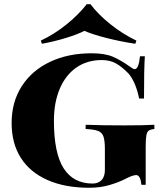

<svg xmlns="http://www.w3.org/2000/svg" viewBox="-20 -874 768 908"><path d="M597 -557Q610 -547 617 -547Q636 -547 642 -608H665Q661 -551 661 -408H638Q622 -486 588 -526Q558 -557 529.5 -573.5Q501 -590 461 -590Q392 -590 341 -554.5Q290 -519 262.5 -454Q235 -389 235 -303Q235 -150 281 -78Q327 -6 418 -6Q446 -6 462 -24Q476 -41 476 -70V-168Q476 -210 469 -229Q462 -248 443.5 -255Q425 -262 385 -264V-284Q457 -281 566 -281Q662 -281 710 -284V-264Q691 -262 683 -256Q675 -250 672 -233Q669 -216 669 -178V0H649Q644 -46 624 -46Q607 -46 571 -27Q542 -12 498 1Q454 14 402 14Q288 14 205 -22.5Q122 -59 78.5 -127.5Q35 -196 35 -292Q35 -392 83 -466.5Q131 -541 216.5 -581.5Q302 -622 413 -622Q475 -622 513 -606Q551 -590 597 -557ZM625 -682 620 -667Q552 -677 485 -694Q418 -711 379 -728Q346 -711 290 -694Q234 -677 178 -667L173 -682Q237 -712 294.5 -758.5Q352 -805 390 -854H408Q444 -806 502 -759.5Q560 -713 625 -682Z"/></svg>

Font: Playfair Display SC Black
Style: Regular
Weight: 900
Designer: Claus Eggers Sørensen
Foundry: Claus Eggers Sørensen
Version: Version 1.200; ttfautohint (v1.6)